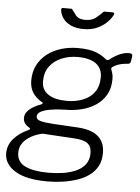

<svg xmlns="http://www.w3.org/2000/svg" viewBox="-75 -788 737 1010"><g transform="rotate(5 293.0 -283.0)"><path d="M214 175Q102 175 43.5 139.5Q-15 104 -15 46Q-15 3 14 -30.5Q43 -64 90 -85Q97 -89 99 -92Q101 -95 95 -98Q78 -108 70 -119.5Q62 -131 62 -147Q62 -167 75 -182Q88 -197 107 -208Q126 -219 144 -225Q151 -227 153 -231.5Q155 -236 149 -238Q116 -257 99.5 -283.5Q83 -310 83 -346Q83 -393 101.5 -428.5Q120 -464 152 -488.5Q184 -513 225.5 -525.5Q267 -538 313 -538Q376 -538 411 -523.5Q446 -509 465 -491Q470 -487 475.5 -488.5Q481 -490 486 -495Q499 -505 514.5 -514Q530 -523 547.5 -529Q565 -535 581 -535Q593 -535 597.5 -531.5Q602 -528 601 -520L597 -495Q596 -486 592.5 -482.5Q589 -479 580 -478Q561 -477 548 -474Q535 -471 523 -466Q493 -453 497 -442Q501 -433 504.5 -420.5Q508 -408 508 -390Q508 -343 488.5 -308.5Q469 -274 436 -252Q403 -230 362 -219.5Q321 -209 276 -209Q267 -209 243 -207.5Q219 -206 192.5 -201.5Q166 -197 147 -187Q128 -177 128 -160Q128 -145 149.5 -138.5Q171 -132 220 -129L344 -122Q420 -118 456 -87Q492 -56 492 1Q492 41 476.5 70Q461 99 434 119Q407 139 371.5 151Q336 163 295.5 169Q255 175 214 175ZM215 129Q253 129 290.5 123.5Q328 118 359 104.5Q390 91 408.5 67Q427 43 427 7Q427 -27 406.5 -43.5Q386 -60 334 -63L167 -73Q134 -66 107 -51Q80 -36 64 -14Q48 8 48 37Q48 87 93 108Q138 129 215 129ZM279 -256Q323 -256 361 -270Q399 -284 422.5 -315Q446 -346 446 -396Q446 -442 413 -466.5Q380 -491 315 -491Q271 -491 232 -475Q193 -459 169 -427.5Q145 -396 145 -348Q145 -303 180 -279.5Q215 -256 279 -256ZM478 -741Q484 -741 486.5 -737.5Q489 -734 485 -727Q476 -708 455 -687.5Q434 -667 404 -653.5Q374 -640 333 -640Q293 -640 265.5 -653Q238 -666 223.5 -687Q209 -708 207 -732Q207 -735 209 -738Q211 -741 216 -741H258Q264 -741 265.5 -738Q267 -735 271 -730Q277 -724 283.5 -713.5Q290 -703 303 -696Q316 -689 338 -689Q372 -689 392.5 -705Q413 -721 427 -736Q430 -740 433 -740.5Q436 -741 439 -741Z"/></g></svg>

Font: Libre Franklin Thin Light
Style: Italic
Weight: 300
Italic angle: -8°
Version: Version 3.000